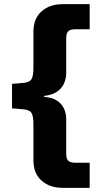

<svg xmlns="http://www.w3.org/2000/svg" viewBox="-20 -725 473 925"><path d="M282 180Q219 180 180 145Q141 110 141 47V-127Q141 -167 131 -182Q121 -197 86 -199L38 -203V-321L86 -325Q121 -327 131 -342.5Q141 -358 141 -398V-572Q141 -635 180 -670Q219 -705 282 -705H412V-584H341Q319 -584 309 -574.5Q299 -565 299 -542V-375Q299 -345 287.5 -321Q276 -297 252.5 -282Q229 -267 193 -263V-258Q229 -256 252.5 -241.5Q276 -227 287.5 -203.5Q299 -180 299 -150V17Q299 40 309 49.5Q319 59 341 59H412V180Z"/></svg>

Font: Nunito Sans 7pt ExtraBold
Style: Regular
Weight: 800
Designer: Vernon Adams
Foundry: Vernon Adams
Version: Version 3.101;gftools[0.9.27]